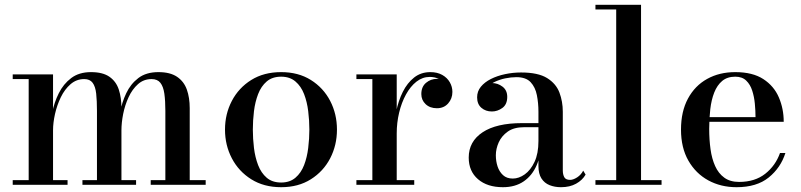

<svg xmlns="http://www.w3.org/2000/svg" viewBox="-20 -770 3336 800"><path d="M201 -460V-19.5H261.5V0H33V-19.5H99.5V-440.5H33V-460ZM486 -319.5V-19.5H547V0H323.5V-19.5H384V-308Q384 -350 380.8 -379.8Q377.5 -409.5 366 -425Q354.5 -440.5 331 -440.5Q298.5 -440.5 274 -419.2Q249.5 -398 233.5 -365Q217.5 -332 209.2 -295.2Q201 -258.5 201 -227L190 -225Q190 -259 197.8 -300.8Q205.5 -342.5 224.8 -381.2Q244 -420 276.8 -444.8Q309.5 -469.5 359 -469.5Q408.5 -469.5 436.2 -450Q464 -430.5 475 -396.8Q486 -363 486 -319.5ZM770.5 -319.5V-19.5H837V0H608V-19.5H669V-308Q669 -350 664.8 -379.8Q660.5 -409.5 648.2 -425Q636 -440.5 611.5 -440.5Q578.5 -440.5 554.8 -419.2Q531 -398 515.8 -365Q500.5 -332 493.2 -295.2Q486 -258.5 486 -227L473.5 -225Q473.5 -259 480.5 -300.8Q487.5 -342.5 505.8 -381.2Q524 -420 556.5 -444.8Q589 -469.5 640 -469.5Q689 -469.5 717.8 -450Q746.5 -430.5 758.5 -396.8Q770.5 -363 770.5 -319.5Z M1151.5 10Q1079.5 10 1027 -23Q974.5 -56 946 -110.5Q917.5 -165 917.5 -230Q917.5 -295 946 -349.5Q974.5 -404 1027 -436.8Q1079.5 -469.5 1151.5 -469.5Q1223 -469.5 1275.2 -436.8Q1327.5 -404 1355.8 -349.5Q1384 -295 1384 -230Q1384 -165 1355.8 -110.5Q1327.5 -56 1275.2 -23Q1223 10 1151.5 10ZM1151.5 -9.5Q1187.5 -9.5 1211 -29.5Q1234.5 -49.5 1247 -82Q1259.5 -114.5 1264.2 -153.5Q1269 -192.5 1269 -230Q1269 -268 1264.2 -306.8Q1259.5 -345.5 1247 -378Q1234.5 -410.5 1211 -430.5Q1187.5 -450.5 1151.5 -450.5Q1114.5 -450.5 1091.2 -430.5Q1068 -410.5 1055.5 -378Q1043 -345.5 1038.2 -306.8Q1033.5 -268 1033.5 -230Q1033.5 -192.5 1038.2 -153.5Q1043 -114.5 1055.5 -82Q1068 -49.5 1091.2 -29.5Q1114.5 -9.5 1151.5 -9.5Z M1621.5 -214Q1621.5 -260 1630.8 -305.2Q1640 -350.5 1658.5 -387.5Q1677 -424.5 1705.5 -447Q1734 -469.5 1773 -469.5Q1802 -469.5 1822.8 -457.8Q1843.5 -446 1854.2 -427.2Q1865 -408.5 1865 -387Q1865 -359 1847.2 -339Q1829.5 -319 1800.5 -319Q1771.5 -319 1753.5 -336Q1735.5 -353 1735.5 -378Q1735.5 -408.5 1755.2 -425Q1775 -441.5 1800.5 -441.5Q1818.5 -441.5 1832.8 -434.2Q1847 -427 1855.5 -414.8Q1864 -402.5 1864 -387H1844.5Q1844.5 -404.5 1834.8 -418.8Q1825 -433 1808.2 -441.2Q1791.5 -449.5 1770.5 -449.5Q1740.5 -449.5 1715.2 -429.8Q1690 -410 1671.5 -376.2Q1653 -342.5 1643 -300.5Q1633 -258.5 1633 -214ZM1633 -460V-19.5H1706V0H1465V-19.5H1531.5V-440.5H1465V-460Z M2317.5 10Q2291.5 10 2270 1.5Q2248.5 -7 2236 -26.5Q2223.5 -46 2223.5 -78V-304.5Q2223.5 -340.5 2217 -373.5Q2210.5 -406.5 2191 -427.5Q2171.5 -448.5 2131.5 -448.5Q2109.5 -448.5 2085.2 -443.5Q2061 -438.5 2040 -428.2Q2019 -418 2005.8 -402.2Q1992.5 -386.5 1992.5 -364.5H1969Q1969 -391.5 1987.8 -407.8Q2006.5 -424 2029.5 -424Q2054 -424 2073.8 -409Q2093.5 -394 2093.5 -366.5Q2093.5 -335 2073.2 -320.2Q2053 -305.5 2029.5 -305.5Q2003.5 -305.5 1985.8 -320.8Q1968 -336 1968 -364.5Q1968 -389.5 1983.5 -408.5Q1999 -427.5 2025.2 -440.8Q2051.5 -454 2084.2 -461Q2117 -468 2151 -468Q2222 -468 2259.5 -444.8Q2297 -421.5 2311 -384.2Q2325 -347 2325 -304.5V-60Q2325 -43.5 2331 -32Q2337 -20.5 2355.5 -20.5Q2368.5 -20.5 2384.8 -31Q2401 -41.5 2410 -59L2420 -42.5Q2406.5 -19 2380.2 -4.5Q2354 10 2317.5 10ZM2075.5 10Q2010.5 10 1971.8 -23.2Q1933 -56.5 1933 -113.5Q1933 -180.5 1990.8 -218.8Q2048.5 -257 2155 -257H2270V-240H2164Q2121.5 -240 2095.8 -221.8Q2070 -203.5 2058 -176.8Q2046 -150 2046 -123Q2046 -98.5 2053.2 -76.5Q2060.5 -54.5 2076 -40.2Q2091.5 -26 2116.5 -26Q2142 -26 2166.5 -43.5Q2191 -61 2207.2 -95.5Q2223.5 -130 2223.5 -182.5H2235Q2235 -125.5 2216.2 -82Q2197.5 -38.5 2162 -14.2Q2126.5 10 2075.5 10Z M2651 -750V-19.5H2736.5V0H2461V-19.5H2547.5V-730.5H2461V-750Z M3049 10Q2983.5 10 2931.2 -18.5Q2879 -47 2848.2 -100.8Q2817.5 -154.5 2817.5 -230Q2817.5 -305.5 2846.5 -359.2Q2875.5 -413 2926.5 -441.2Q2977.5 -469.5 3043.5 -469.5Q3116 -469.5 3160.5 -440.5Q3205 -411.5 3225.2 -364.2Q3245.5 -317 3245.5 -262.5H2885V-282H3128Q3128 -308.5 3125.2 -337.8Q3122.5 -367 3114.2 -392.5Q3106 -418 3089.2 -434.2Q3072.5 -450.5 3043.5 -450.5Q3010.5 -450.5 2989.2 -432.8Q2968 -415 2956 -384.5Q2944 -354 2939.5 -315Q2935 -276 2935 -233Q2935 -188.5 2940.5 -148.5Q2946 -108.5 2959.8 -78Q2973.5 -47.5 2997.8 -29.8Q3022 -12 3059.5 -12Q3125.5 -12 3168.5 -46Q3211.5 -80 3230 -132.5H3252.5Q3233 -71 3183 -30.5Q3133 10 3049 10Z"/></svg>

Font: Bodoni Moda 11pt Medium
Style: Regular
Weight: 500
Designer: Owen Earl
Foundry: indestructible type
Version: Version 2.004